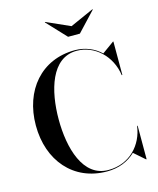

<svg xmlns="http://www.w3.org/2000/svg" viewBox="-140 -1071 968 1178"><g transform="rotate(-15 344.0 -482.0)"><path d="M411.5 -907.5 261.5 -974.5 259 -972.5 374 -850H449L564 -972.5L561.5 -974.5ZM645 -212.5H641.5C626.5 -96 539 3.5 402 3.5C240.5 3.5 187 -193 187 -375C187 -557 240.5 -753.5 402 -753.5C515.5 -753.5 614 -663 631 -537.5H635V-750H632L556.5 -695.5C513.5 -736 456.5 -760 392 -760C179 -760 42 -598 42 -375C42 -152 179 10 392 10C467.5 10 529 -16 573.5 -59.5L641.5 0H645Z"/></g></svg>

Font: Bodoni* 48pt Medium
Style: Regular
Weight: 500
Version: Version 2.3